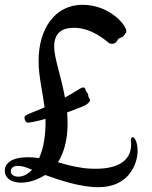

<svg xmlns="http://www.w3.org/2000/svg" viewBox="-35 -716 633 801"><path d="M274 -600C351 -600 410 -543 419 -537C423 -534 428 -533 433 -533C442 -533 451 -539 455 -548C460 -561 475 -556 483 -569C487 -576 492 -578 492 -585C492 -590 491 -595 488 -600C477 -625 413 -696 309 -696C196 -696 126 -598 126 -462C126 -397 143 -332 151 -268L90 -243C73 -236 69 -233 68 -229C67 -229 68 -226 67 -225C68 -214 72 -207 78 -205C79 -205 79 -205 79 -205C80 -204 81 -204 82 -204C90 -205 112 -208 155 -220V-206C155 -151 147 -97 128 -56C113 -59 98 -60 82 -60C14 -60 -15 -35 -15 -4C-15 25 9 46 53 46C88 46 124 33 153 14C215 36 301 65 375 65C508 65 539 -39 539 -86C539 -129 524 -144 519 -144C514 -144 511 -140 511 -132C511 -124 512 -118 512 -113C512 -36 441 -12 366 -12C343 -12 321 -13 301 -17C265 -22 235 -31 207 -39C231 -78 247 -131 247 -200C247 -216 246 -232 245 -247C285 -262 315 -273 326 -280C335 -287 337 -290 340 -294C341 -298 340 -301 339 -304C334 -311 333 -313 333 -320C333 -328 321 -335 321 -345C320 -347 319 -349 316 -351C304 -354 283 -334 236 -309C220 -399 191 -473 191 -522C191 -590 238 -600 274 -600ZM41 21C20 21 10 10 10 -1C10 -8 13 -24 40 -24C53 -24 71 -20 99 -8C83 9 64 21 41 21Z"/></svg>

Font: Engagement
Style: Regular
Weight: 400
Designer: Astigmatic (AOETI)
Foundry: Astigmatic (AOETI)
Version: Version 1.000